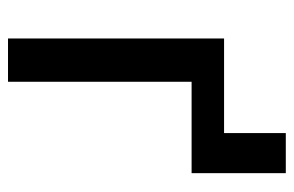

<svg xmlns="http://www.w3.org/2000/svg" viewBox="-147 -586 733 479"><g transform="rotate(90 219.5 -346.5)"><path d="M412 -693H312V-539H76V0H184V-458H412Z"/></g></svg>

Font: Noto Sans Thai Medium
Style: Regular
Weight: 500
Designer: Monotype Design Team
Foundry: Monotype Imaging Inc.
Version: Version 1.901